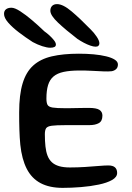

<svg xmlns="http://www.w3.org/2000/svg" viewBox="-52 -883 641 934"><path d="M252.7 30.9Q188.8 30.9 145.4 7.9Q102.1 -15.1 78.2 -61.7Q54.3 -108.2 46.8 -178.8Q45.1 -195.9 44 -214.2Q43 -232.5 42.3 -252.2Q41.6 -271.9 41.4 -292.8Q41.2 -313.8 41.2 -336.2Q41.2 -421.6 58 -477.2Q74.7 -532.9 109.8 -564.4Q144.8 -596 200 -608.9Q255.2 -621.8 331.8 -621.8Q369.3 -621.8 403.6 -618.7Q437.9 -615.5 464.4 -609Q490.9 -602.6 506.2 -592.8Q521.6 -583 521.6 -569.4Q521.6 -555.2 513.3 -547.2Q505 -539.2 491.8 -536.6Q476.2 -534.7 450.9 -535.8Q425.6 -536.9 395.2 -538.5Q364.7 -540.2 333.1 -540Q288.1 -539.8 257.4 -533.2Q226.8 -526.6 208.4 -511.1Q190.1 -495.6 181.9 -469.2Q173.8 -442.7 173.8 -403.5Q173.8 -383.2 179.1 -373.2Q184.4 -363.1 204 -359.8Q223.6 -356.6 266.4 -356.6Q276.9 -356.6 292.3 -356.8Q307.8 -357 324.6 -357.4Q341.3 -357.8 356.1 -357.9Q370.8 -358.1 379.6 -358.1Q417.1 -358.1 431.6 -348.6Q446.2 -339 446.2 -320.6Q446.2 -293.9 428.8 -284.1Q411.4 -274.3 382.8 -274.3Q370.6 -274.3 355.4 -274.3Q340.3 -274.3 324.2 -274.2Q308.1 -274.2 292.9 -274.2Q277.8 -274.2 266.1 -274.2Q221.4 -274.2 200.1 -271.4Q178.7 -268.6 172.4 -259.2Q166.2 -249.9 166.2 -229.9Q166.2 -196.9 169.1 -170.7Q171.9 -144.6 179.4 -125.3Q186.9 -106.1 200.7 -93.4Q214.5 -80.8 235.9 -74.6Q257.3 -68.4 288.1 -68.4Q326 -68.4 362.4 -70.8Q398.9 -73.2 428.5 -75.7Q458.1 -78.2 474.6 -78.2Q497.1 -78.2 507.4 -68.8Q517.8 -59.4 517.8 -41.6Q517.8 -21.4 493.1 -7.4Q468.4 6.6 428.6 14.9Q388.9 23.3 342.4 27.1Q296 30.9 252.7 30.9ZM192.3 -650.8Q177.1 -650.8 153.4 -658.4Q129.8 -666.1 107.2 -678.4Q72.2 -700.9 40.1 -725.4Q8 -749.8 -12.2 -773.1Q-32.4 -796.3 -32.4 -815.4Q-32.4 -830.4 -22.7 -837.9Q-12.9 -845.4 3.5 -845.4Q19.9 -845.4 46.6 -828.1Q73.4 -810.8 104.3 -784.5Q135.2 -758.2 163.8 -730.6Q176.4 -721.9 189.2 -710.1Q202 -698.3 210.9 -686.7Q219.9 -675.1 219.9 -666.2Q219.9 -658.2 212.9 -654.5Q206 -650.8 192.3 -650.8ZM413.2 -655.9Q402.5 -655.9 387.4 -661.2Q372.4 -666.4 356 -675Q339.7 -683.7 324.8 -693.6Q267.1 -737.9 230 -773.1Q192.9 -808.2 192.9 -830.8Q192.9 -845.7 201.5 -854.3Q210 -863 225.6 -863Q254.4 -863 296.1 -827.8Q337.9 -792.5 389.8 -739.1Q405.2 -724.1 418.4 -704.5Q431.5 -684.9 431.5 -672.2Q431.5 -665 427.1 -660.5Q422.6 -655.9 413.2 -655.9Z"/></svg>

Font: Gluten Thin
Style: Regular
Weight: 100
Designer: Tyler Finck
Foundry: Etcetera Type Company
Version: Version 1.300